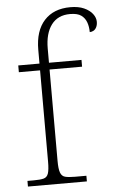

<svg xmlns="http://www.w3.org/2000/svg" viewBox="-55 -810 509 847"><g transform="rotate(-5 200.0 -386.0)"><path d="M34 0V-25H62Q91 -25 106 -29Q121 -33 126.5 -49.5Q132 -66 132 -101V-506H38V-536H132V-597Q132 -681 173.5 -726.5Q215 -772 289 -772Q325 -772 349.5 -761Q374 -750 387 -733Q400 -716 400 -698Q400 -684 395 -674Q390 -664 382 -659.5Q374 -655 365 -655Q365 -679 358 -698.5Q351 -718 334.5 -730Q318 -742 285 -742Q231 -742 202.5 -704Q174 -666 174 -599V-536H318V-506H174V-101Q174 -66 180 -49.5Q186 -33 201 -29Q216 -25 244 -25H295V0Z"/></g></svg>

Font: Noto Serif Hebrew ExtraLight
Style: Regular
Weight: 250
Version: Version 2.003